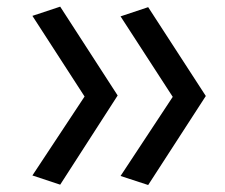

<svg xmlns="http://www.w3.org/2000/svg" viewBox="-20 -538 660 563"><path d="M333.5 -490 486.5 -254 333.5 -22 414.5 4.5 583.5 -256.5 414.5 -517ZM75 -491.5 228 -255 75 -23.5 156.5 3.5 325 -258 156.5 -518.5Z"/></svg>

Font: Monaspace Neon
Style: Regular
Weight: 400
Designer: Riley Cran & the Lettermatic Team
Foundry: Lettermatic
Version: Version 1.200 (Monaspace Neon)